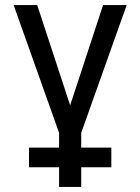

<svg xmlns="http://www.w3.org/2000/svg" viewBox="-20 -528 558 763"><path d="M302.7 0V214.8H214.8V0L34.2 -507.8H127.9L258.8 -109.4L389.6 -507.8H483.4ZM422.4 136.7H95.2Q95.2 125.5 95.2 111.6Q95.2 97.7 95.2 83.7Q95.2 69.8 95.2 58.6H422.4Z"/></svg>

Font: Giphurs
Style: Regular
Weight: 400
Version: Version 2.010